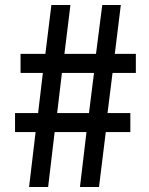

<svg xmlns="http://www.w3.org/2000/svg" viewBox="-20 -746 596 766"><path d="M363 -531H237L261 -726H185L161 -531H62V-455H151L132 -295H40V-219H122L96 0H172L198 -219H325L299 0H375L402 -219H500V-295H409L429 -455H522V-531H438L462 -726H388ZM355 -455 335 -295H208L227 -455Z"/></svg>

Font: Spoqa Han Sans Neo Medium
Style: Regular
Weight: 500
Designer: [Spoqa Han Sans Neo] Dong-huui Kim  Younghwa Kang  Yujin Lee  [Noto Sans] Ryoko NISHIZUKA  (kana & ideographs); Paul D. 
Foundry: Spoqa (http://www.spoqa-han-sans.com)
Version: Version 1.000